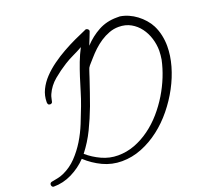

<svg xmlns="http://www.w3.org/2000/svg" viewBox="-141 -898 1139 1074"><g transform="rotate(-20 429.0 -360.5)"><path d="M868.2 -499Q868.2 -442.4 851.1 -382.3Q834 -322.3 803.2 -264.6Q772.5 -207 730.5 -155.3Q688.5 -103.5 637.7 -64.5Q586.9 -25.4 529.3 -2.4Q471.7 20.5 411.1 20.5Q351.6 20.5 298.8 -4.4Q246.1 -29.3 203.1 -69.3Q164.1 -28.3 111.8 -2.4Q59.6 23.4 2.9 23.4Q-2.9 23.4 -6.3 18.6Q-9.8 13.7 -9.8 8.8Q-9.8 -2.9 1 -5.9Q20.5 -9.8 38.6 -13.2Q56.6 -16.6 76.2 -25.4Q121.1 -45.9 155.8 -82Q190.4 -118.2 217.3 -162.1Q244.1 -206.1 263.7 -254.4Q283.2 -302.7 299.8 -346.7Q314.5 -385.7 326.2 -425.3Q337.9 -464.8 350.6 -504.4Q363.3 -543.9 377.9 -582.5Q392.6 -621.1 412.1 -658.2Q384.8 -642.6 356.4 -629.4Q328.1 -616.2 301.8 -599.6Q262.7 -575.2 224.6 -543.5Q186.5 -511.7 167 -467.8Q162.1 -457 160.2 -446.3Q158.2 -435.5 155.3 -424.8Q154.3 -420.9 150.4 -418.5Q146.5 -416 142.6 -416Q133.8 -416 130.4 -420.9Q127 -425.8 127 -433.6Q127 -472.7 143.6 -506.8Q160.2 -541 188 -570.3Q215.8 -599.6 251 -625Q286.1 -650.4 323.7 -671.4Q361.3 -692.4 397.9 -709.5Q434.6 -726.6 464.8 -739.3Q466.8 -740.2 468.3 -741.2Q469.7 -742.2 472.7 -742.2Q478.5 -742.2 483.9 -737.8Q489.3 -733.4 489.3 -726.6Q489.3 -725.6 484.9 -714.8Q480.5 -704.1 475.6 -690.9Q470.7 -677.7 465.3 -665.5Q460 -653.3 459 -649.4Q499 -692.4 547.9 -718.8Q596.7 -745.1 656.2 -745.1H675.8Q701.2 -741.2 725.6 -730.5Q750 -719.7 771.5 -703.6Q793 -687.5 810.5 -667.5Q828.1 -647.5 839.8 -625Q854.5 -595.7 861.3 -563.5Q868.2 -531.2 868.2 -499ZM817.4 -489.3Q817.4 -526.4 806.2 -563Q794.9 -599.6 773.4 -628.4Q752 -657.2 720.7 -674.8Q689.5 -692.4 648.4 -692.4Q619.1 -692.4 591.8 -682.1Q564.5 -671.9 540 -655.8Q515.6 -639.6 494.1 -619.6Q472.7 -599.6 455.1 -579.1Q447.3 -569.3 435.1 -556.6Q422.9 -543.9 417 -533.2Q415 -528.3 412.1 -520Q409.2 -511.7 406.2 -502.4Q403.3 -493.2 400.4 -484.4Q397.5 -475.6 395.5 -469.7Q383.8 -434.6 371.6 -399.4Q359.4 -364.3 346.7 -329.1Q322.3 -264.6 293.5 -205.1Q264.6 -145.5 222.7 -91.8Q259.8 -59.6 305.7 -38.6Q351.6 -17.6 401.4 -17.6Q453.1 -17.6 501 -35.6Q548.8 -53.7 591.8 -85Q634.8 -116.2 670.9 -157.7Q707 -199.2 735.4 -246.1Q763.7 -293 783.2 -341.8Q802.7 -390.6 812.5 -437.5Q814.5 -451.2 815.9 -463.4Q817.4 -475.6 817.4 -489.3Z"/></g></svg>

Font: Calligraffiti
Style: Regular
Weight: 400
Designer: Dathan Boardman
Foundry: Open Window
Version: Version 1.000